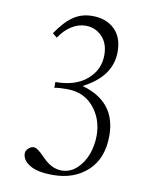

<svg xmlns="http://www.w3.org/2000/svg" viewBox="-78 -722 625 792"><g transform="rotate(10 234.5 -326.0)"><path d="M197.3 11.2Q132.8 11.2 100.6 -8.5Q68.4 -28.3 68.4 -56.6Q68.4 -68.4 79.1 -78.1Q89.8 -87.9 101.6 -87.9Q116.2 -87.9 150.4 -52.2Q187.5 -13.2 230 -13.2Q265.6 -13.2 293.2 -38.8Q320.8 -64.5 334.2 -101.8Q347.7 -139.2 347.7 -179.7Q347.7 -249.5 306.2 -298.6Q264.6 -347.7 195.3 -347.7Q157.2 -347.7 141.6 -343.8V-368.2Q225.6 -368.2 273.4 -409.4Q321.3 -450.7 321.3 -512.2Q321.3 -562 293.2 -590.3Q265.1 -618.7 225.6 -618.7Q194.3 -618.7 165.5 -600.3Q136.7 -582 115.7 -549.3L96.7 -564.5Q130.9 -615.7 165.5 -639.4Q200.2 -663.1 245.1 -663.1Q303.2 -663.1 338.1 -629.6Q373 -596.2 373 -535.6Q373 -431.6 254.9 -371.6Q399.4 -331.5 399.4 -188.5Q399.4 -93.8 343.3 -41.3Q287.1 11.2 197.3 11.2Z"/></g></svg>

Font: Elstob ExtraLight
Style: Regular
Weight: 200
Designer: Peter S. Baker
Version: Version 1.015